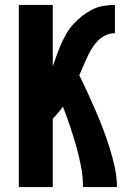

<svg xmlns="http://www.w3.org/2000/svg" viewBox="-20 -755 540 775"><path d="M56 0V-735H193V-487Q201 -510 209 -532.5Q217 -555 226.5 -576.5Q236 -598 248 -619Q260 -640 276 -657.5Q292 -675 311 -690Q330 -705 351.5 -716Q373 -727 396.5 -731Q420 -735 444 -735V-621Q424 -621 406 -612.5Q388 -604 374 -589.5Q360 -575 350 -558Q340 -541 331.5 -523Q323 -505 315.5 -487Q308 -469 300 -451Q318 -415 334.5 -379Q351 -343 367 -306Q383 -269 397 -232Q411 -195 423 -156.5Q435 -118 443.5 -79Q452 -40 452 0H315Q315 -42 307 -83.5Q299 -125 287.5 -165.5Q276 -206 262.5 -246Q249 -286 234 -325Q225 -312 214.5 -299.5Q204 -287 193 -276V0Z"/></svg>

Font: Iosevka Term Curly Heavy
Style: Regular
Weight: 900
Designer: Belleve Invis
Foundry: Belleve Invis
Version: Version 32.3.0